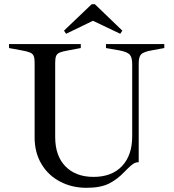

<svg xmlns="http://www.w3.org/2000/svg" viewBox="-20 -883 828 915"><path d="M145 -228V-584Q145 -606 140.5 -616.5Q136 -627 123.5 -632.5Q111 -638 83 -643L23 -654V-673H365V-654L306 -643Q277 -638 264.5 -632.5Q252 -627 247.5 -616.5Q243 -606 243 -584V-230Q243 -140 292 -90Q341 -40 426 -40Q513 -40 561.5 -91.5Q610 -143 610 -233V-578Q610 -610 598 -623Q586 -636 548 -643L485 -654V-673H763V-654L703 -643Q664 -636 652.5 -624Q641 -612 641 -581V-110Q626 -110 614.5 -102Q603 -94 591 -82Q579 -70 573 -64Q540 -29 500 -8.5Q460 12 392 12Q323 12 266.5 -17.5Q210 -47 177.5 -101.5Q145 -156 145 -228ZM432 -863 563 -737 553 -722 423 -784 295 -722 285 -737 417 -863Z"/></svg>

Font: Ibarra Real Nova
Style: Regular
Weight: 400
Designer: Jose Maria Ribagorda & Octavio Pardo
Foundry: Jose Maria Ribagorda
Version: Version 1.014